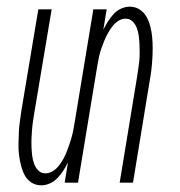

<svg xmlns="http://www.w3.org/2000/svg" viewBox="-20 -548 540 576"><path d="M104 8Q87 8 74 -0.5Q61 -9 54 -22.5Q47 -36 43 -51.5Q39 -67 37 -83.5Q35 -100 35.5 -116Q36 -132 36.5 -149Q37 -166 39.5 -182.5Q42 -199 44 -215L95 -520H135L83 -210Q81 -197 79 -184Q77 -171 76 -158Q75 -145 74.5 -132Q74 -119 74.5 -106.5Q75 -94 76.5 -81.5Q78 -69 82 -57.5Q86 -46 94.5 -37Q103 -28 116 -28Q128 -28 139 -35Q150 -42 157.5 -52Q165 -62 171 -73Q177 -84 181 -95Q185 -106 189 -117.5Q193 -129 196 -140.5Q199 -152 201 -163.5Q203 -175 205 -187L260 -520H300L290 -459Q296 -471 303.5 -483Q311 -495 320.5 -505.5Q330 -516 343 -522Q356 -528 369 -528Q386 -528 399 -519.5Q412 -511 419.5 -497.5Q427 -484 431 -468.5Q435 -453 436.5 -436.5Q438 -420 438 -404Q438 -388 437 -371Q436 -354 434 -337.5Q432 -321 429 -305L379 0H339L390 -310Q392 -323 394 -336Q396 -349 397.5 -362Q399 -375 399 -388Q399 -401 398.5 -413.5Q398 -426 396.5 -438.5Q395 -451 391 -462.5Q387 -474 378.5 -483Q370 -492 357 -492Q345 -492 334.5 -485Q324 -478 316.5 -468Q309 -458 303 -447Q297 -436 292.5 -425Q288 -414 284 -402.5Q280 -391 277.5 -379.5Q275 -368 273 -356.5Q271 -345 269 -333L214 0H174L184 -61Q178 -49 170.5 -37Q163 -25 153 -14.5Q143 -4 130 2Q117 8 104 8Z"/></svg>

Font: Iosevka Term Curly Extralight
Style: Italic
Weight: 200
Italic angle: -9°
Designer: Belleve Invis
Foundry: Belleve Invis
Version: Version 32.3.0